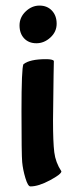

<svg xmlns="http://www.w3.org/2000/svg" viewBox="-20 -617 260 688"><path d="M121.5 -597Q149 -597 166 -579Q183 -561 183 -532Q183 -503 160.5 -482.5Q138 -462 110.5 -462Q83 -462 66.5 -479.5Q50 -497 50 -526Q50 -555 72 -576Q94 -597 121.5 -597ZM172 -348 170 -186Q170 -108 174.5 -71.5Q179 -35 200 -3Q200 7 159 29Q118 51 89 51Q80 51 71 21Q62 -9 59.5 -36Q57 -63 57 -218Q57 -373 64 -387Q87 -405 145 -405Q168 -405 173 -399Z"/></svg>

Font: Bubblegum Sans
Style: Regular
Weight: 400
Designer: Angel Koziupa and Alejandro Paul
Foundry: Angel Koziupa and Alejandro Paul
Version: Version 1.001